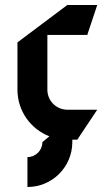

<svg xmlns="http://www.w3.org/2000/svg" viewBox="-20 -540 420 770"><path d="M250 -520 50 -370V-180C50 -95 103.2 -22.3 178 6.6L150 30C150 63.1 123.1 90 90 90V210C189.4 210 270 129.4 270 30V20H290L370 -100H250C205.8 -100 170 -135.8 170 -180V-400H330L370 -520Z"/></svg>

Font: Abibas
Style: Medium
Weight: 500
Version: Version 0.3